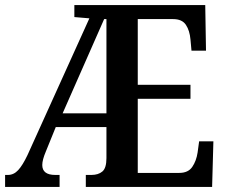

<svg xmlns="http://www.w3.org/2000/svg" viewBox="-20 -734 888 754"><path d="M0 0V-47H11Q34 -47 51.5 -66Q69 -85 88 -125L331 -662L272 -667V-714H786L789 -535H732L728 -579Q725 -614 710 -636.5Q695 -659 660 -659H521V-401H728V-346H521V-55H684Q719 -55 735 -78.5Q751 -102 756 -135L762 -179H818L813 0H317V-47H339Q366 -47 382 -60.5Q398 -74 398 -113V-235H199L160 -139Q146 -106 146 -86Q146 -47 197 -47H214V0ZM226 -289H398V-659H389Z"/></svg>

Font: Noto Serif Condensed SemiBold
Style: Regular
Weight: 600
Width: 3
Designer: Monotype Design Team
Foundry: Monotype Imaging Inc.
Version: Version 2.013